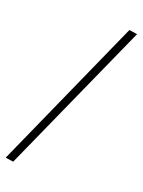

<svg xmlns="http://www.w3.org/2000/svg" viewBox="-204 -812 696 936"><g transform="rotate(20 144.0 -344.5)"><path d="M-13 54 -54 48 300 -743 342 -737Z"/></g></svg>

Font: Nunito Sans 7pt SemiCondensed ExtraLight
Style: Italic
Weight: 250
Width: 4
Italic angle: -9°
Designer: Vernon Adams
Foundry: Vernon Adams
Version: Version 3.101;gftools[0.9.27]